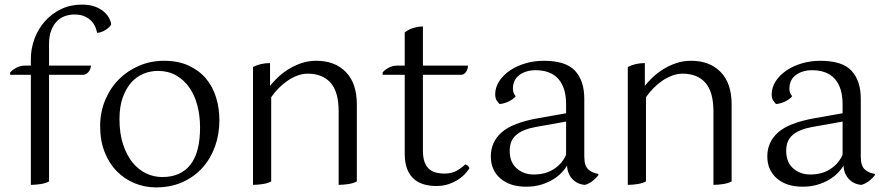

<svg xmlns="http://www.w3.org/2000/svg" viewBox="-20 -796 3856 834"><path d="M24 -481Q33 -492 50.5 -501.5Q68 -511 88 -511H114V-539Q114 -585 130 -628Q146 -671 175.5 -704Q205 -737 245.5 -756.5Q286 -776 336 -776Q370 -776 393.5 -767Q417 -758 432 -744.5Q447 -731 454.5 -716.5Q462 -702 463 -690Q458 -679 440 -667Q422 -655 402 -653Q400 -663 395 -676.5Q390 -690 379 -702.5Q368 -715 349.5 -724Q331 -733 304 -733Q282 -733 262 -726Q242 -719 226.5 -703Q211 -687 202 -662.5Q193 -638 193 -604V-511H375Q374 -494 363.5 -482.5Q353 -471 341 -471H193V-8Q179 0 156.5 3.5Q134 7 114 7V-471H24Z M499 -279Q499 -216 514.5 -169Q530 -122 555.5 -90.5Q581 -59 614.5 -43Q648 -27 685 -27Q765 -27 807 -80.5Q849 -134 849 -242Q849 -294 837 -339Q825 -384 801.5 -417Q778 -450 744 -469Q710 -488 666 -488Q634 -488 604 -476Q574 -464 551 -438.5Q528 -413 513.5 -373.5Q499 -334 499 -279ZM415 -248Q415 -309 437 -361.5Q459 -414 496.5 -451.5Q534 -489 584.5 -510.5Q635 -532 692 -532Q754 -532 799.5 -511Q845 -490 874.5 -455Q904 -420 918.5 -373Q933 -326 933 -274Q933 -213 914 -160Q895 -107 859.5 -67.5Q824 -28 773 -5Q722 18 657 18Q609 18 565 0Q521 -18 487.5 -52Q454 -86 434.5 -135.5Q415 -185 415 -248Z M1451 -312Q1451 -397 1416 -436.5Q1381 -476 1317 -476Q1294 -476 1271.5 -467.5Q1249 -459 1228.5 -445Q1208 -431 1190 -412.5Q1172 -394 1158 -374V-8Q1144 0 1121.5 3.5Q1099 7 1079 7V-505Q1112 -522 1153 -522V-423Q1166 -440 1186.5 -459.5Q1207 -479 1232.5 -495Q1258 -511 1288.5 -521.5Q1319 -532 1354 -532Q1435 -532 1482.5 -483Q1530 -434 1530 -343V-8Q1516 0 1493.5 3.5Q1471 7 1451 7Z M1642 -481Q1650 -492 1667.5 -501.5Q1685 -511 1706 -511H1738V-655Q1754 -668 1775.5 -674.5Q1797 -681 1817 -681V-511H2013Q2012 -494 2003.5 -482.5Q1995 -471 1982 -471H1817V-143Q1817 -111 1824.5 -91.5Q1832 -72 1845 -61Q1858 -50 1875 -46Q1892 -42 1910 -42Q1943 -42 1965 -55Q1987 -68 2001 -82Q2015 -78 2019 -65Q2014 -57 2003 -44Q1992 -31 1974 -18.5Q1956 -6 1931 3Q1906 12 1875 12Q1847 12 1822 5Q1797 -2 1778.5 -18Q1760 -34 1749 -61Q1738 -88 1738 -128V-471H1642Z M2580 -37Q2577 -32 2570.5 -25Q2564 -18 2556 -11.5Q2548 -5 2538.5 0Q2529 5 2521 7Q2489 5 2467 -17.5Q2445 -40 2443 -77Q2435 -62 2419 -45.5Q2403 -29 2380.5 -15.5Q2358 -2 2329 6.5Q2300 15 2266 15Q2195 15 2153.5 -21Q2112 -57 2112 -117Q2112 -179 2159 -221Q2206 -263 2320 -283L2439 -304V-343Q2439 -415 2405.5 -453Q2372 -491 2306 -491Q2265 -491 2236.5 -470.5Q2208 -450 2208 -410Q2208 -392 2220 -378Q2211 -366 2191 -356Q2171 -346 2150 -344Q2145 -349 2138 -359Q2131 -369 2131 -386Q2131 -417 2149 -444Q2167 -471 2196 -490.5Q2225 -510 2263 -521Q2301 -532 2342 -532Q2438 -532 2478 -488.5Q2518 -445 2518 -367V-116Q2518 -75 2536 -59.5Q2554 -44 2578 -41ZM2298 -38Q2350 -38 2386.5 -62Q2423 -86 2439 -124V-268L2305 -244Q2251 -234 2222.5 -210Q2194 -186 2194 -141Q2194 -91 2224.5 -64.5Q2255 -38 2298 -38Z M3079 -312Q3079 -397 3044 -436.5Q3009 -476 2945 -476Q2922 -476 2899.5 -467.5Q2877 -459 2856.5 -445Q2836 -431 2818 -412.5Q2800 -394 2786 -374V-8Q2772 0 2749.5 3.5Q2727 7 2707 7V-505Q2740 -522 2781 -522V-423Q2794 -440 2814.5 -459.5Q2835 -479 2860.5 -495Q2886 -511 2916.5 -521.5Q2947 -532 2982 -532Q3063 -532 3110.5 -483Q3158 -434 3158 -343V-8Q3144 0 3121.5 3.5Q3099 7 3079 7Z M3781 -37Q3778 -32 3771.5 -25Q3765 -18 3757 -11.5Q3749 -5 3739.5 0Q3730 5 3722 7Q3690 5 3668 -17.5Q3646 -40 3644 -77Q3636 -62 3620 -45.5Q3604 -29 3581.5 -15.5Q3559 -2 3530 6.5Q3501 15 3467 15Q3396 15 3354.5 -21Q3313 -57 3313 -117Q3313 -179 3360 -221Q3407 -263 3521 -283L3640 -304V-343Q3640 -415 3606.5 -453Q3573 -491 3507 -491Q3466 -491 3437.5 -470.5Q3409 -450 3409 -410Q3409 -392 3421 -378Q3412 -366 3392 -356Q3372 -346 3351 -344Q3346 -349 3339 -359Q3332 -369 3332 -386Q3332 -417 3350 -444Q3368 -471 3397 -490.5Q3426 -510 3464 -521Q3502 -532 3543 -532Q3639 -532 3679 -488.5Q3719 -445 3719 -367V-116Q3719 -75 3737 -59.5Q3755 -44 3779 -41ZM3499 -38Q3551 -38 3587.5 -62Q3624 -86 3640 -124V-268L3506 -244Q3452 -234 3423.5 -210Q3395 -186 3395 -141Q3395 -91 3425.5 -64.5Q3456 -38 3499 -38Z"/></svg>

Font: Gotu
Style: Regular
Weight: 400
Designer: Sarang Kulkarni & Kailash Malviya
Foundry: Ek Type
Version: Version 2.320;hotconv 1.0.109;makeotfexe 2.5.65596; ttfautoh